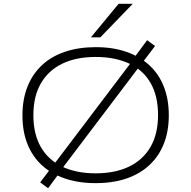

<svg xmlns="http://www.w3.org/2000/svg" viewBox="-20 -963 1014 1018"><path d="M487 8Q397 8 324.5 -16.5Q252 -41 202 -87Q152 -133 125.5 -199.5Q99 -266 99 -351Q99 -436 125.5 -503Q152 -570 202 -617Q252 -664 324.5 -688.5Q397 -713 488 -713Q579 -713 650.5 -688Q722 -663 772 -617Q822 -571 848.5 -504Q875 -437 875 -352Q875 -267 848.5 -200.5Q822 -134 772 -87.5Q722 -41 650.5 -16.5Q579 8 487 8ZM487 -44Q590 -44 664 -79.5Q738 -115 778 -184Q818 -253 818 -353Q818 -453 779 -522Q740 -591 665 -626Q590 -661 487 -661Q384 -661 310.5 -625.5Q237 -590 197 -521.5Q157 -453 157 -352Q157 -252 196.5 -183.5Q236 -115 310 -79.5Q384 -44 487 -44ZM235 35 193 4 256 -79 277 -106 679 -637 695 -662 760 -750 802 -719 739 -636 718 -609 316 -78 300 -53ZM462 -765 609 -943H684L512 -765Z"/></svg>

Font: Nunito Sans 7pt Expanded ExtraLight
Style: Regular
Weight: 250
Width: 7
Designer: Vernon Adams
Foundry: Vernon Adams
Version: Version 3.101;gftools[0.9.27]